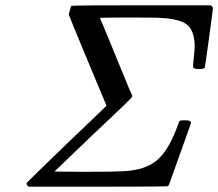

<svg xmlns="http://www.w3.org/2000/svg" viewBox="-20 -703 822 723"><path d="M87 0Q80 -7 80 -11Q80 -14 81 -15Q81 -16 231 -161Q381 -304 381 -305Q349 -382 310 -475Q239 -646 239 -648Q239 -650 242.5 -662.5Q246 -675 247 -677Q247 -681 251 -681Q253 -683 514 -683H775Q778 -680 782 -674Q782 -668 767 -559Q752 -450 751 -448Q747 -443 729 -443Q710 -443 708 -449Q706 -452 708 -471Q713 -509 713 -529Q713 -582 688 -607Q662 -632 580 -636Q568 -637 457 -637Q356 -637 356 -635Q358 -634 417 -489Q476 -344 478 -343Q478 -340 477 -338Q474 -331 330 -196L185 -57L294 -56Q405 -56 441 -58Q477 -60 506 -67Q553 -80 581 -109Q620 -148 651 -235Q654 -246 657 -248Q660 -250 675 -250Q691 -250 693 -248Q699 -246 699 -239L681 -188Q663 -138 642.5 -80.5Q622 -23 617 -9Q614 -3 612 -2Q609 0 348 0Z"/></svg>

Font: KaTeX_Main
Style: Italic
Weight: 400
Version: Version 1.1; ttfautohint (v1.3)